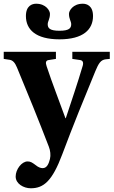

<svg xmlns="http://www.w3.org/2000/svg" viewBox="-32 -768 609 1030"><path d="M107 -682C107 -610 159 -557 287 -557C415 -557 467 -610 467 -682C467 -738 433 -748 412 -748C359 -748 338 -710 338 -694C338 -666 350 -654 350 -638C350 -617 339 -603 287 -603C235 -603 224 -617 224 -638C224 -654 236 -666 236 -694C236 -710 215 -748 162 -748C141 -748 107 -738 107 -682ZM-12 -452 21 -447C36 -444 48 -433 59 -406C117 -267 177 -119 230 19C238 39 241 65 236 85C230 108 221 134 197 134C186 134 173 129 161 119C142 105 133 98 116 98C84 98 52 141 52 179C52 218 95 242 133 242C202 242 248 204 302 60C360 -95 420 -242 479 -385C497 -428 508 -447 536 -450L557 -452V-490H356V-452L397 -446C411 -444 417 -435 412 -416C384 -321 352 -228 321 -134H319C286 -226 249 -319 218 -413C211 -433 214 -444 230 -446L268 -452V-490H-12Z"/></svg>

Font: Heuristica
Style: Bold
Weight: 700
Version: Version 1.0.1